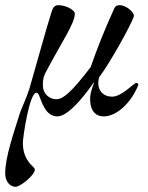

<svg xmlns="http://www.w3.org/2000/svg" viewBox="-54 -434 569 739"><path d="M6 285C24 285 80 240 80 219C80 212 70 206 59 193C48 178 34 156 34 116C34 95 59 -77 86 -77C93 -77 96 -68 99 -60C112 -25 128 14 167 14C217 14 294 -99 306 -115H308C301 -98 294 -77 293 -60C291 -18 306 14 346 14C392 14 449 -34 478 -106C480 -111 475 -115 470 -115C462 -115 415 -62 378 -62C333 -62 316 -100 328 -137C368 -190 448 -333 461 -370C466 -384 433 -414 407 -414C399 -414 391 -413 386 -402C346 -314 321 -250 295 -176C223 -81 189 -52 163 -52C135 -52 111 -74 111 -105C111 -116 111 -132 119 -150C184 -274 234 -343 234 -382C234 -394 203 -414 170 -414C156 -414 150 -405 145 -390C126 -332 69 -125 59 -92C49 -60 29 -17 23 0C0 75 -34 169 -34 234C-34 265 -15 285 6 285Z"/></svg>

Font: EB Garamond
Style: Italic
Weight: 400
Italic angle: -17.2°
Designer: Georg Duffner and Octavio Pardo
Foundry: Georg Duffner
Version: Version 1.000;PS 001.000;hotconv 1.0.88;makeotf.lib2.5.64775